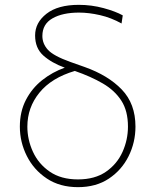

<svg xmlns="http://www.w3.org/2000/svg" viewBox="-20 -764 642 793"><path d="M302 9Q227 9 173.2 -26.8Q119.5 -62.5 90.8 -119.8Q62 -177 62 -241Q62 -303 87 -351.2Q112 -399.5 154.2 -433Q196.5 -466.5 247.5 -484.5Q193.5 -504 159.2 -534.5Q125 -565 125 -617.5Q125 -670.5 172 -707.2Q219 -744 305.5 -744Q358 -744 407.8 -730.5Q457.5 -717 487 -700.5L482 -667Q439 -691 393 -701.5Q347 -712 306.5 -712Q238.5 -712 196.8 -688.2Q155 -664.5 155 -615.5Q155 -583.5 178 -558.2Q201 -533 271 -508L329 -487.5Q426.5 -453 483 -394.2Q539.5 -335.5 539.5 -241Q539.5 -176 511.2 -119Q483 -62 430 -26.5Q377 9 302 9ZM93 -241Q93 -187.5 116 -137.2Q139 -87 185.5 -55Q232 -23 302 -23Q372 -23 417.8 -54.8Q463.5 -86.5 486 -136.5Q508.5 -186.5 508.5 -241Q508.5 -306 481.2 -348.2Q454 -390.5 404.8 -419.2Q355.5 -448 289 -471Q192.5 -442.5 142.8 -381.2Q93 -320 93 -241Z"/></svg>

Font: Heraclito Thin
Style: Regular
Weight: 100
Designer: Kostas Bartsokas (font) & Cristiano Sobral (main changes)
Foundry: Kostas Bartsokas (font) & Cristiano Sobral (main changes)
Version: Version 1.00;July 8, 2020;FontCreator 13.0.0.2655 64-bit